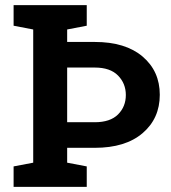

<svg xmlns="http://www.w3.org/2000/svg" viewBox="-20 -731 669 751"><path d="M33.2 0V-80.1L109.9 -94.7V-615.7L33.2 -630.4V-710.9H319.3V-630.4L242.7 -615.7V-566.9H350.6Q470.7 -566.9 537.8 -509.8Q605 -452.6 605 -360.4Q605 -267.6 537.8 -210.2Q470.7 -152.8 350.6 -152.8H242.7V-94.7L319.3 -80.1V0ZM242.7 -252.9H350.6Q411.1 -252.9 441.7 -283.4Q472.2 -314 472.2 -359.4Q472.2 -404.3 441.7 -435.5Q411.1 -466.8 350.6 -466.8H242.7Z"/></svg>

Font: Roboto Slab SemiBold
Style: Regular
Weight: 600
Designer: Google
Version: Version 2.001; ttfautohint (v1.8.3)